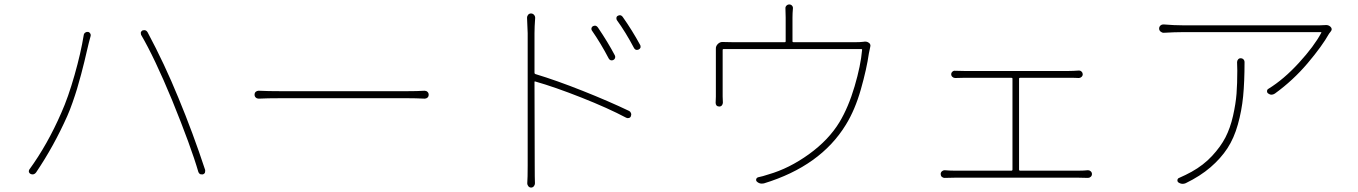

<svg xmlns="http://www.w3.org/2000/svg" viewBox="-20 -805 6040 854"><path d="M252.9 -303.7Q283.2 -371.1 311.5 -470.7Q339.8 -570.3 352.5 -649.4Q353.5 -656.2 359.4 -660.2Q365.2 -664.1 371.6 -663.1Q377.9 -662.1 381.3 -656.2Q384.8 -650.4 382.8 -643.6Q378.9 -630.9 375 -614.3Q374 -610.4 366.7 -579.6Q359.4 -548.8 355 -529.8Q350.6 -510.7 340.8 -474.1Q331.1 -437.5 322.8 -410.2Q314.5 -382.8 302.7 -349.1Q291 -315.4 279.3 -289.1Q219.7 -155.3 140.6 -38.1Q133.8 -29.3 125 -29.3Q121.1 -29.3 116.2 -31.2Q110.4 -34.2 108.4 -40Q108.4 -42 108.4 -43.9Q108.4 -47.9 110.4 -50.8Q191.4 -162.1 252.9 -303.7ZM745.1 -360.4Q667 -548.8 607.4 -650.4Q606.4 -653.3 606.4 -657.2Q606.4 -659.2 606.4 -661.1Q608.4 -667 614.3 -669.9Q619.1 -670.9 622.1 -670.9Q630.9 -670.9 636.7 -661.1Q711.9 -520.5 773.4 -370.1Q837.9 -214.8 892.6 -48.8Q892.6 -46.9 892.6 -43.9Q892.6 -40 891.6 -37.1Q888.7 -31.2 881.8 -29.3Q879.9 -29.3 877.9 -29.3Q874 -29.3 870.1 -30.3Q864.3 -34.2 862.3 -40Q830.1 -151.4 745.1 -360.4Z M1130.9 -366.2Q1123 -366.2 1117.7 -371.1Q1112.3 -376 1112.3 -383.8Q1112.3 -391.6 1117.2 -396.5Q1123 -401.4 1129.9 -401.4Q1129.9 -401.4 1130.9 -401.4Q1170.9 -399.4 1230.5 -399.4H1789.1Q1836.9 -399.4 1868.2 -401.4Q1876 -401.4 1881.3 -396.5Q1886.7 -391.6 1886.7 -383.8Q1886.7 -376 1881.8 -371.1Q1876 -366.2 1869.1 -366.2Q1868.2 -366.2 1868.2 -366.2Q1830.1 -368.2 1790 -368.2H1230.5Q1167 -368.2 1130.9 -366.2Z M2714.8 -558.6Q2717.8 -552.7 2715.8 -546.9Q2713.9 -541 2708 -538.1Q2702.1 -535.2 2696.3 -537.1Q2690.4 -539.1 2687.5 -544.9Q2652.3 -612.3 2612.3 -669.9Q2609.4 -674.8 2610.8 -680.2Q2612.3 -685.5 2617.2 -688.5Q2630.9 -695.3 2639.6 -682.6Q2684.6 -616.2 2714.8 -558.6ZM2357.4 -657.2V-481.4Q2357.4 -476.6 2361.3 -475.6Q2455.1 -447.3 2571.8 -400.9Q2688.5 -354.5 2778.3 -311.5Q2784.2 -308.6 2786.6 -301.8Q2789.1 -294.9 2786.1 -288.1Q2784.2 -282.2 2777.8 -280.3Q2771.5 -278.3 2765.6 -281.2Q2684.6 -324.2 2565.9 -371.1Q2447.3 -418 2361.3 -442.4Q2357.4 -444.3 2357.4 -439.5L2358.4 -69.3Q2358.4 -12.7 2359.4 10.7Q2359.4 17.6 2354.5 23.4Q2349.6 29.3 2342.3 29.3Q2335 29.3 2330.1 23.4Q2325.2 17.6 2325.2 10.7Q2327.1 -12.7 2327.1 -69.3V-657.2L2324.2 -726.6Q2324.2 -733.4 2329.1 -739.3Q2334 -745.1 2341.8 -745.1Q2349.6 -745.1 2355 -739.3Q2360.4 -733.4 2360.4 -725.6Q2357.4 -685.5 2357.4 -657.2ZM2723.6 -715.8Q2721.7 -719.7 2721.7 -723.6Q2721.7 -731.4 2727.5 -734.4Q2732.4 -737.3 2737.3 -737.3Q2744.1 -737.3 2750 -729.5Q2792 -669.9 2827.1 -605.5Q2829.1 -602.5 2829.1 -598.6Q2829.1 -596.7 2829.1 -593.8Q2827.1 -587.9 2821.3 -585Q2816.4 -583 2812.5 -583Q2804.7 -583 2799.8 -591.8Q2762.7 -662.1 2723.6 -715.8Z M3820.3 -619.1Q3834 -622.1 3843.8 -615.2Q3851.6 -610.4 3851.6 -601.6Q3851.6 -598.6 3850.6 -595.7Q3847.7 -583 3844.7 -567.4Q3835 -499 3809.1 -407.7Q3783.2 -316.4 3742.2 -250Q3629.9 -66.4 3377.9 10.7Q3372.1 11.7 3368.2 11.7Q3355.5 11.7 3345.7 2Q3341.8 -2.9 3343.8 -8.8Q3345.7 -14.6 3352.5 -16.6Q3372.1 -20.5 3398.4 -29.3Q3490.2 -55.7 3578.1 -119.1Q3666 -182.6 3713.9 -261.7Q3753.9 -328.1 3781.2 -420.9Q3808.6 -513.7 3814.5 -583Q3815.4 -586.9 3810.5 -586.9H3198.2Q3194.3 -586.9 3194.3 -583V-376Q3194.3 -363.3 3195.3 -348.6Q3195.3 -341.8 3190.9 -336.4Q3186.5 -331.1 3179.2 -331.1Q3171.9 -331.1 3167 -335.9Q3163.1 -340.8 3163.1 -347.7L3164.1 -375V-552.7Q3164.1 -574.2 3164.1 -586.9Q3163.1 -599.6 3172.9 -609.4Q3182.6 -619.1 3195.3 -618.2Q3221.7 -617.2 3246.1 -617.2H3470.7Q3474.6 -617.2 3474.6 -621.1V-726.6Q3474.6 -744.1 3473.6 -766.6Q3472.7 -774.4 3478 -779.8Q3483.4 -785.2 3490.7 -785.2Q3498 -785.2 3502.9 -779.8Q3507.8 -774.4 3506.8 -766.6Q3504.9 -746.1 3504.9 -726.6V-621.1Q3504.9 -617.2 3509.8 -617.2H3779.3Q3805.7 -617.2 3820.3 -619.1Z M4512.7 -50.8Q4512.7 -45.9 4517.6 -45.9H4779.3Q4799.8 -45.9 4819.3 -47.9Q4826.2 -47.9 4831.5 -43Q4836.9 -38.1 4836.9 -30.8Q4836.9 -23.4 4831.5 -18.6Q4826.2 -13.7 4819.3 -13.7Q4793 -14.6 4779.3 -14.6H4224.6Q4209 -14.6 4181.6 -13.7Q4181.6 -13.7 4180.7 -13.7Q4174.8 -13.7 4168.9 -18.6Q4164.1 -23.4 4164.1 -30.8Q4164.1 -38.1 4169.4 -43Q4174.8 -47.9 4181.6 -47.9Q4204.1 -45.9 4224.6 -45.9H4478.5Q4483.4 -45.9 4483.4 -50.8V-455.1Q4483.4 -459 4478.5 -459H4269.5Q4245.1 -459 4228.5 -458Q4221.7 -458 4216.3 -462.9Q4210.9 -467.8 4210.9 -474.6Q4210.9 -481.4 4216.3 -486.3Q4221.7 -491.2 4228.5 -490.2Q4252.9 -489.3 4268.6 -489.3H4733.4Q4752 -489.3 4778.3 -491.2Q4779.3 -491.2 4780.3 -491.2Q4786.1 -491.2 4791 -486.3Q4795.9 -481.4 4795.9 -474.6Q4795.9 -467.8 4790.5 -462.9Q4785.2 -458 4778.3 -458Q4764.6 -459 4733.4 -459H4517.6Q4512.7 -459 4512.7 -455.1Z M5482.4 -528.3Q5482.4 -535.2 5486.8 -540.5Q5491.2 -545.9 5498 -545.9Q5505.9 -545.9 5510.7 -541Q5515.6 -536.1 5515.6 -528.3Q5515.6 -440.4 5509.3 -376Q5502.9 -311.5 5485.8 -251Q5468.8 -190.4 5439.5 -145.5Q5410.2 -100.6 5364.3 -61Q5318.4 -21.5 5253.9 9.8Q5247.1 12.7 5240.2 12.7Q5230.5 12.7 5220.7 5.9Q5215.8 1 5217.3 -5.4Q5218.8 -11.7 5224.6 -13.7Q5253.9 -26.4 5280.3 -41Q5333 -70.3 5371.1 -111.3Q5409.2 -152.3 5430.7 -193.8Q5452.1 -235.4 5464.4 -289.6Q5476.6 -343.8 5480 -388.2Q5483.4 -432.6 5483.4 -491.2Q5483.4 -515.6 5482.4 -528.3ZM5874 -693.4Q5888.7 -695.3 5898.4 -685.5Q5903.3 -680.7 5903.3 -674.8Q5903.3 -669.9 5898.4 -664.1Q5894.5 -659.2 5891.6 -655.3Q5860.4 -599.6 5795.9 -523.4Q5731.4 -447.3 5650.4 -388.7Q5642.6 -383.8 5635.7 -383.8Q5627.9 -383.8 5620.1 -389.6Q5615.2 -393.6 5615.7 -400.4Q5616.2 -407.2 5622.1 -410.2Q5690.4 -452.1 5757.8 -525.9Q5825.2 -599.6 5856.4 -658.2Q5859.4 -662.1 5854.5 -662.1H5241.2Q5206.1 -662.1 5156.2 -659.2Q5148.4 -659.2 5142.1 -664.6Q5135.7 -669.9 5135.7 -678.2Q5135.7 -686.5 5142.6 -692.4Q5147.5 -696.3 5154.3 -696.3Q5155.3 -696.3 5156.2 -696.3Q5202.1 -692.4 5241.2 -692.4H5850.6Q5859.4 -692.4 5874 -693.4Z"/></svg>

Font: Gen Jyuu Gothic ExtraLight
Style: Regular
Weight: 100
Designer: [Source Han Sans]
Ryoko NISHIZUKA  (kana & ideographs); Paul D. Hunt (Latin, Greek & Cyrillic); Wenlong ZHANG  (bopomofo
Version: Version 1.002.20150607